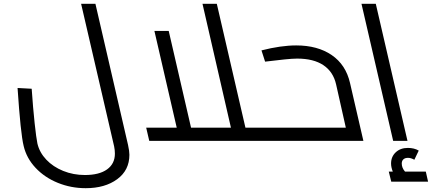

<svg xmlns="http://www.w3.org/2000/svg" viewBox="-20 -738 2263 1006"><path d="M104 27Q88 -37 72 -277L146 -273Q153 -171 161.5 -92.5Q170 -14 176 14Q187 61 222.5 98.5Q258 136 311 157.5Q364 179 425 179Q500 179 541 149.5Q582 120 582 67Q582 48 578 29L405 -718H480L651 22Q658 54 658 73Q658 154 594 201Q530 248 429 248Q352 248 283 220Q214 192 166.5 141.5Q119 91 104 27Z M1405 -15Q1405 0 1390 0H762L746 -69H906L789 -576H864L981 -69H1190L1041 -718H1116L1266 -69H1373Q1389 -69 1397 -49Q1405 -29 1405 -15Z M1884 0H1390Q1375 0 1367.5 -19Q1360 -38 1360 -53Q1360 -69 1374 -69H1792L1741 -296Q1726 -362 1674.5 -396.5Q1623 -431 1537 -431Q1513 -431 1469.5 -426.5Q1426 -422 1369 -415L1350 -474Q1452 -500 1532 -500Q1644 -500 1718 -449.5Q1792 -399 1814 -303Z M1874 -718H1949L2115 0H2040ZM2223 214H2030L2017 161H2038Q2029 138 2029 119Q2029 83 2053.5 60Q2078 37 2117 37Q2150 37 2174 51L2151 99Q2133 89 2118 89Q2102 89 2093.5 97Q2085 105 2085 119Q2085 141 2102 161H2211Z"/></svg>

Font: Cairo
Style: Italic
Weight: 400
Italic angle: -13°
Designer: Mohamed Gaber, Accademia di Belle Arti di Urbino and others
Foundry: Kief Type Foundry, Accademia di Belle Arti di Urbino and others
Version: Version 3.011